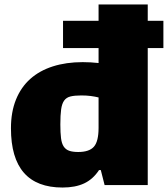

<svg xmlns="http://www.w3.org/2000/svg" viewBox="-20 -828 751 859"><path d="M262 -735H421V-808H641V-735H711V-613H641V0H448L431 -67H423Q396 -26 356.5 -7.5Q317 11 260 11Q29 11 29 -254Q29 -327 51.5 -382.5Q74 -438 115.5 -475Q157 -512 216.5 -531Q276 -550 350 -550Q368 -550 385.5 -549Q403 -548 421 -546V-613H262ZM330 -148Q379 -148 400 -171.5Q421 -195 421 -256V-392Q405 -396 386 -398.5Q367 -401 344 -401Q314 -401 295.5 -396.5Q277 -392 267 -378Q257 -364 253.5 -338.5Q250 -313 250 -271Q250 -234 253 -210Q256 -186 265 -172.5Q274 -159 289.5 -153.5Q305 -148 330 -148Z"/></svg>

Font: Plata Sans Black
Style: Regular
Weight: 900
Designer: Pablo Impallari, Andres Torresi, & Cristiano Sobral
Foundry: Pablo Impallari, Andres Torresi, & Cristiano Sobral
Version: Version 1.00;December 28, 2019;FontCreator 12.0.0.2547 64-bi